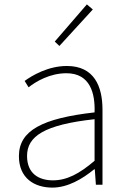

<svg xmlns="http://www.w3.org/2000/svg" viewBox="-20 -840 576 873"><path d="M218 13C288 13 354 -26 408 -70H411L416 0H446V-341C446 -448 408 -540 284 -540C198 -540 125 -496 92 -472L110 -443C144 -470 207 -507 282 -507C391 -507 413 -414 410 -329C173 -302 66 -247 66 -130C66 -30 136 13 218 13ZM221 -20C157 -20 103 -50 103 -131C103 -220 181 -273 410 -298V-109C341 -50 284 -20 221 -20ZM250 -631 402 -797 375 -820 229 -651Z"/></svg>

Font: Harano Aji Gothic KR ExtraLight
Style: Regular
Weight: 250
Foundry: Masamichi Hosoda
Version: HaranoAjiGothicKR-ExtraLight version 20220220;ttx 4.29.1